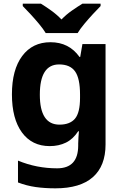

<svg xmlns="http://www.w3.org/2000/svg" viewBox="-20 -786 673 1046"><path d="M255 -556Q356 -556 413 -476H417L429 -546H555V1Q555 118 486 179Q417 240 282 240Q224 240 174.5 233Q125 226 78 208V89Q179 131 291 131Q406 131 406 7V-4Q406 -21 407.5 -39Q409 -57 410 -71H406Q378 -28 339 -9Q300 10 251 10Q154 10 99.5 -64.5Q45 -139 45 -272Q45 -406 101 -481Q157 -556 255 -556ZM302 -435Q197 -435 197 -270Q197 -107 304 -107Q361 -107 388.5 -139.5Q416 -172 416 -253V-271Q416 -359 389 -397Q362 -435 302 -435ZM229 -606Q215 -629 192.5 -656Q170 -683 146 -709Q122 -735 104 -753V-766H203Q229 -750 259 -728.5Q289 -707 315 -680Q341 -707 372 -728.5Q403 -750 429 -766H528V-753Q510 -735 486 -709Q462 -683 439.5 -656Q417 -629 403 -606Z"/></svg>

Font: Noto IKEA Arabic
Style: Bold
Weight: 700
Designer: Monotype Design Team
Foundry: Monotype Imaging Inc.
Version: Version 1.200